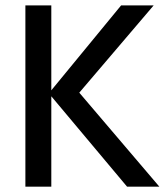

<svg xmlns="http://www.w3.org/2000/svg" viewBox="-20 -700 623 720"><path d="M172.4 -679.7H75.2V0H172.4V-338.9L456.5 0H577.6L277.3 -352.5L556.2 -679.7H434.1L172.4 -361.3Z"/></svg>

Font: Inder
Style: Regular
Weight: 400
Designer: Irina Smirnova
Foundry: Irina Smirnova
Version: Version 1.001